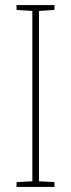

<svg xmlns="http://www.w3.org/2000/svg" viewBox="-20 -734 278 754"><path d="M194 0H45V-19L107 -22V-691L45 -695V-714H194V-695L133 -691V-22L194 -19Z"/></svg>

Font: Noto Sans Tamil Condensed Thin
Style: Regular
Weight: 100
Width: 3
Designer: Jelle Bosma - Monotype Design Team
Foundry: Monotype Imaging Inc.
Version: Version 2.004; ttfautohint (v1.8.4.7-5d5b)